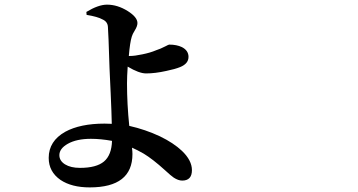

<svg xmlns="http://www.w3.org/2000/svg" viewBox="-20 -772 1540 826"><path d="M366.2 34.2Q288.1 34.2 240.2 2Q189.5 -33.2 189.5 -92.8Q189.5 -165 260.7 -205.1Q325.2 -240.2 429.7 -240.2Q451.2 -240.2 460.9 -239.3Q460 -286.1 456.1 -372.1Q454.1 -417 453.1 -436.5Q453.1 -447.3 451.2 -478.5Q446.3 -634.8 444.3 -655.3Q443.4 -678.7 420.9 -688.5Q400.4 -700.2 352.5 -708L351.6 -720.7Q403.3 -752 440.4 -752Q485.4 -752 529.3 -724.6Q571.3 -698.2 571.3 -672.9Q571.3 -659.2 559.6 -640.6Q549.8 -625 546.9 -614.3Q539.1 -589.8 534.2 -531.2H539.1Q559.6 -531.2 591.8 -538.1Q626 -544.9 651.4 -555.7Q669.9 -561.5 692.4 -573.2Q705.1 -580.1 708 -580.1Q740.2 -580.1 762.7 -569.3Q791 -554.7 791 -527.3Q791 -498 754.9 -483.4Q733.4 -474.6 695.3 -466.8Q647.5 -456.1 608.4 -456.1Q578.1 -456.1 529.3 -485.4Q526.4 -443.4 526.4 -413.1Q526.4 -324.2 536.1 -230.5Q605.5 -214.8 668 -185.5Q726.6 -157.2 762.7 -123Q805.7 -82 805.7 -40Q805.7 4.9 763.7 4.9Q747.1 4.9 727.5 -7.8Q715.8 -15.6 689.5 -40Q636.7 -87.9 597.7 -111.3Q570.3 -127 547.9 -136.7Q549.8 -119.1 549.8 -109.4Q549.8 34.2 366.2 34.2ZM324.2 -49.8Q394.5 -49.8 427.2 -77.1Q460 -104.5 461.9 -166Q413.1 -174.8 371.1 -174.8Q309.6 -174.8 271.5 -153.3Q235.4 -132.8 235.4 -104.5Q235.4 -80.1 259.8 -64.9Q284.2 -49.8 324.2 -49.8Z"/></svg>

Font: Bpmf GenRyu Min B
Style: B
Weight: 700
Foundry: But Ko
Version: Version 1.320